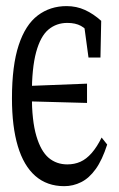

<svg xmlns="http://www.w3.org/2000/svg" viewBox="-20 -559 398 642"><path d="M194.8 63.5Q137.2 63.5 98.1 29.3Q59.1 -4.9 39.6 -70.3Q20 -135.7 20 -230Q20 -339.8 42.5 -408Q64.9 -476.1 106.2 -507.3Q147.5 -538.6 202.6 -538.6Q235.8 -538.6 264.2 -525.6Q292.5 -512.7 318.4 -489.3L315.9 -366.7H275.9L259.3 -489.3L287.6 -437.5Q269 -462.4 250.7 -472.4Q232.4 -482.4 205.1 -482.4Q168.5 -482.4 141.8 -460Q115.2 -437.5 100.8 -384.5Q86.4 -331.5 86.4 -241.7Q86.4 -155.3 101.6 -104.2Q116.7 -53.2 142.8 -31.2Q168.9 -9.3 205.1 -9.3Q229 -9.3 248.8 -18.1Q268.6 -26.9 286.4 -47.1Q304.2 -67.4 319.8 -99.1L338.4 -75.7Q321.8 -23.9 300 6.3Q278.3 36.6 251.5 50Q224.6 63.5 194.8 63.5ZM72.3 -220.2V-271.5L271 -279.3V-214.8Z"/></svg>

Font: Scarab Serif
Style: Regular
Weight: 400
Designer: John Roberts
Foundry: Scarab
Version: 1.0